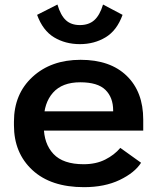

<svg xmlns="http://www.w3.org/2000/svg" viewBox="-20 -791 665 826"><path d="M323.7 -683.1Q286.1 -683.1 263.4 -704.1Q240.7 -725.1 227.1 -771.5L139.6 -727.1Q164.1 -659.7 212.6 -630.4Q261.2 -601.1 323.7 -601.1Q385.3 -601.1 434.1 -630.4Q482.9 -659.7 507.3 -727.1L423.3 -771.5Q409.2 -725.1 385.5 -704.1Q361.8 -683.1 323.7 -683.1ZM40 -252Q40 -132.8 119.4 -59.3Q198.7 14.2 341.3 14.2Q430.2 14.2 494.9 -16.8Q559.6 -47.9 586.9 -90.8L497.6 -154.8Q472.2 -124.5 432.6 -104.5Q393.1 -84.5 339.8 -84.5Q251.5 -84.5 210 -128.7Q168.5 -172.9 168.5 -247.1V-272.9Q168.5 -347.7 208 -392.3Q247.6 -437 325.2 -437Q400.4 -437 433.6 -404.3Q466.8 -371.6 466.8 -315.9V-312H124.5V-229H596.2V-276.4Q596.2 -396 525.1 -464.8Q454.1 -533.7 326.7 -533.7Q199.7 -533.7 119.9 -460.2Q40 -386.7 40 -267.6Z"/></svg>

Font: Roboto Flex
Style: wght 600 wdth 140 opsz 13.0 GRAD 0.00 slnt 0.00 XTRA 468 XOPQ 96 YOPQ 79 YTLC 514 YTUC 712 YTAS 750 YTDE -203.00 YTFI 738
Weight: 600
Width: 8
Designer: Berlow after Robertson
Foundry: Google
Version: Version 3.100